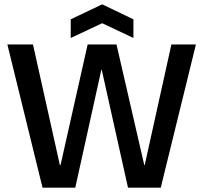

<svg xmlns="http://www.w3.org/2000/svg" viewBox="-20 -865 937 885"><path d="M176 0 14 -660H132L256 -104H259L384 -660H517L645 -104H647L770 -660H883L721 0H570L449 -543H447L327 0ZM306 -690V-776L451 -845L595 -776V-690L451 -758Z"/></svg>

Font: Bricolage Grotesque 96pt Medium
Style: Regular
Weight: 500
Designer: Mathieu Triay
Foundry: Atelier Triay
Version: Version 1.001; ttfautohint (v1.8.4.7-5d5b);gftools[0.9.33.de